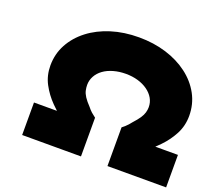

<svg xmlns="http://www.w3.org/2000/svg" viewBox="-120 -885 1180 1049"><g transform="rotate(20 469.5 -360.0)"><path d="M102 0V-189H342L285 -145Q246 -177 207 -216.5Q168 -256 142.5 -304Q117 -352 117 -410Q117 -477 147.5 -533.5Q178 -590 232.5 -632Q287 -674 360.5 -697Q434 -720 521 -720Q606 -720 679 -697.5Q752 -675 807 -633.5Q862 -592 893 -535Q924 -478 924 -410Q924 -352 898.5 -303.5Q873 -255 834.5 -215.5Q796 -176 756 -145L699 -189H939V0H598V-225Q606 -231 614 -238Q622 -245 630 -254Q638 -263 645 -272Q667 -296 679 -314Q691 -332 695.5 -348Q700 -364 700 -379Q700 -407 686.5 -430.5Q673 -454 648.5 -471.5Q624 -489 591.5 -498.5Q559 -508 521 -508Q483 -508 449.5 -498.5Q416 -489 392 -471.5Q368 -454 355 -430Q342 -406 342 -379Q342 -364 345.5 -347.5Q349 -331 361 -312.5Q373 -294 396 -270Q401 -264 406.5 -257.5Q412 -251 418.5 -245.5Q425 -240 431.5 -235Q438 -230 444 -225V0Z"/></g></svg>

Font: Lexend Peta Black
Style: Regular
Weight: 900
Version: Version 1.007